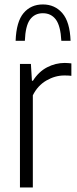

<svg xmlns="http://www.w3.org/2000/svg" viewBox="-20 -822 338 842"><path d="M67.5 0V-541.5H115.5L120 -468H124.5Q149.5 -507.5 186.5 -526.8Q223.5 -546 264 -546Q273 -546 280.5 -545.2Q288 -544.5 293 -544V-489.5Q284.5 -490.5 277.5 -490.8Q270.5 -491 261.5 -491Q221.5 -491 183.2 -468.8Q145 -446.5 124 -404V0ZM48.5 -643Q51.5 -727 83.5 -764.8Q115.5 -802.5 168 -802.5Q220.5 -802.5 253.5 -764.2Q286.5 -726 289.5 -643H249Q245.5 -709 224.8 -736.5Q204 -764 168 -764Q132 -764 111.8 -736.5Q91.5 -709 89 -643Z"/></svg>

Font: Encode Sans Cnd Lt
Style: Regular
Weight: 300
Width: 3
Designer: Multiple Designers
Foundry: Impallari Type
Version: Version 3.002; ttfautohint (v1.8.3) -l 8 -r 50 -G 200 -x 14 